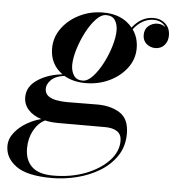

<svg xmlns="http://www.w3.org/2000/svg" viewBox="-106 -519 757 827"><g transform="rotate(5 272.5 -105.0)"><path d="M257.5 -160Q203.5 -160 164 -183Q126 -178 107.5 -159.5Q89 -141 89 -122Q89 -101 103.2 -90.2Q117.5 -79.5 139.5 -75.5Q161.5 -71.5 185.5 -71.5Q203 -71.5 228.2 -71.8Q253.5 -72 277.8 -72.2Q302 -72.5 316.5 -72.5Q375.5 -72.5 414.8 -47Q454 -21.5 454 42Q454 96.5 426.8 137.5Q399.5 178.5 354.8 205.8Q310 233 256 246.5Q202 260 148.5 260Q41.5 260 -6.2 225.5Q-54 191 -54 139Q-54 108 -33.2 81.5Q-12.5 55 18.8 36.8Q50 18.5 81.5 11Q45.5 0 24.8 -23Q4 -46 4 -77.5Q4 -123 47.8 -152.5Q91.5 -182 155.5 -189Q130 -206.5 115.5 -233.8Q101 -261 101 -296.5Q101 -344.5 129.5 -383.8Q158 -423 205 -446.2Q252 -469.5 307.5 -469.5Q390 -469.5 434 -415.5Q473 -465 525.5 -465Q556 -465 576.8 -446Q597.5 -427 597.5 -395Q597.5 -370.5 582.8 -353.5Q568 -336.5 543 -336.5Q521.5 -336.5 505.2 -350.5Q489 -364.5 489 -388.5Q489 -414 506 -428Q523 -442 544.5 -442Q564.5 -442 579.5 -430Q562 -457 526.5 -457Q477 -457 439.5 -408.5Q464 -374 464 -328.5Q464 -281 435.2 -242.8Q406.5 -204.5 359.5 -182.2Q312.5 -160 257.5 -160ZM243.5 -169.5Q265.5 -169.5 288 -194Q310.5 -218.5 329.5 -255.2Q348.5 -292 359.8 -330.5Q371 -369 371 -397Q371 -424 359.2 -441.8Q347.5 -459.5 321 -459.5Q299 -459.5 276.5 -435.2Q254 -411 235.2 -374.5Q216.5 -338 205 -299.5Q193.5 -261 193.5 -233Q193.5 -206.5 205.5 -188Q217.5 -169.5 243.5 -169.5ZM31 141.5Q31 192.5 60.8 220.8Q90.5 249 153 249Q230 249 292.8 224.8Q355.5 200.5 392.5 161Q429.5 121.5 429.5 75.5Q429.5 47.5 410.8 34.5Q392 21.5 358 21.5H155Q124.5 21.5 98 15.5Q68 30.5 49.5 64.5Q31 98.5 31 141.5Z"/></g></svg>

Font: Bodoni* 24pt Medium
Style: Italic
Weight: 500
Italic angle: -13°
Version: Version 2.3